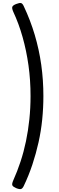

<svg xmlns="http://www.w3.org/2000/svg" viewBox="-20 -1201 398 1301"><path d="M70 21Q97 -39 119 -105.5Q141 -172 156 -244Q171 -316 179 -393Q187 -470 187 -550Q187 -658 173 -758Q159 -858 133 -950Q107 -1042 70 -1121Q59 -1146 64 -1156Q69 -1166 90 -1174Q113 -1183 123 -1180Q133 -1177 141 -1159Q186 -1064 215.5 -964.5Q245 -865 259.5 -762Q274 -659 274 -550Q274 -470 266 -391Q258 -312 241 -236Q224 -160 199.5 -86Q175 -12 141 59Q133 76 123 79.5Q113 83 90 74Q69 65 64 55.5Q59 46 70 21Z"/></svg>

Font: Playwrite FR Moderne
Style: Regular
Weight: 400
Designer: Veronika Burian, José Scaglione
Foundry: TypeTogether
Version: Version 1.002